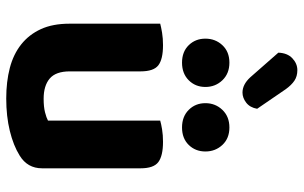

<svg xmlns="http://www.w3.org/2000/svg" viewBox="-199 -760 974 616"><g transform="rotate(90 288.0 -452.0)"><path d="M520 -100Q520 -53 479 -28Q447 -8 400 3.5Q353 15 296 15Q242 15 198 3.5Q154 -8 122.5 -33Q91 -58 73.5 -96Q56 -134 56 -188V-479Q67 -482 85 -485Q103 -488 125 -488Q170 -488 189.5 -473Q209 -458 209 -416V-189Q209 -144 232 -124.5Q255 -105 297 -105Q323 -105 340.5 -109.5Q358 -114 367 -119V-479Q377 -482 395 -485Q413 -488 435 -488Q480 -488 500 -473Q520 -458 520 -416ZM259 -624Q259 -592 237.5 -570.5Q216 -549 181 -549Q146 -549 125 -570.5Q104 -592 104 -624Q104 -656 125 -678.5Q146 -701 181 -701Q216 -701 237.5 -678.5Q259 -656 259 -624ZM466 -624Q466 -592 445 -570.5Q424 -549 389 -549Q354 -549 332.5 -570.5Q311 -592 311 -624Q311 -656 332.5 -678.5Q354 -701 389 -701Q424 -701 445 -678.5Q466 -656 466 -624ZM149 -858Q150 -887 167 -903Q184 -919 205 -919Q225 -919 239 -909.5Q253 -900 266 -882L329 -790Q325 -767 309.5 -755Q294 -743 277 -743Q251 -743 228 -768Z"/></g></svg>

Font: Baloo 2
Style: Bold
Weight: 700
Designer: Sarang Kulkarni and Ek Type
Foundry: Ek Type
Version: Version 1.640;hotconv 1.0.111;makeotfexe 2.5.65597; ttfautoh